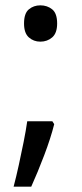

<svg xmlns="http://www.w3.org/2000/svg" viewBox="-20 -570 308 719"><path d="M70 -482Q70 -520 88 -535Q106 -550 131 -550Q157 -550 175.5 -535Q194 -520 194 -482Q194 -446 175.5 -430Q157 -414 131 -414Q106 -414 88 -430Q70 -446 70 -482ZM183 -105Q170 -53 145.5 11.5Q121 76 97 129H31Q41 91 50.5 47.5Q60 4 68.5 -38.5Q77 -81 82 -116H176Z"/></svg>

Font: Noto Sans Anatolian Hieroglyphs
Style: Regular
Weight: 400
Designer: Monotype Design Team
Foundry: Monotype Imaging Inc.
Version: Version 2.001; ttfautohint (v1.8.4.7-5d5b)